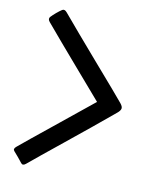

<svg xmlns="http://www.w3.org/2000/svg" viewBox="-113 -847 716 901"><g transform="rotate(15 244.5 -396.5)"><path d="M100.1 -763.7Q171.9 -691.9 284.2 -583Q426.8 -445.3 453.6 -417.5Q467.3 -403.3 465.3 -393.1Q463.4 -382.8 450.7 -370.6Q357.4 -277.8 247.8 -172.4Q138.2 -66.9 99.6 -28.3Q86.4 -15.1 76.9 -25.4Q67.4 -35.6 54.2 -49.1Q41 -62.5 31.2 -71.5Q21.5 -80.6 35.2 -93.8Q76.7 -135.3 172.4 -227.1Q268.1 -318.8 346.2 -395Q317.4 -423.3 211.4 -526.1Q105.5 -628.9 35.2 -699.2Q22 -712.4 30.8 -723.6Q39.6 -734.9 52.7 -748Q65.9 -761.2 76.4 -769.3Q86.9 -777.3 100.1 -763.7Z"/></g></svg>

Font: Tonyukuk
Style: Regular
Weight: 400
Designer: facebook.com/biligbitig
Foundry: facebook.com/biligbitig
Version: Version 1.0